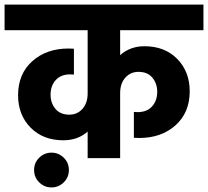

<svg xmlns="http://www.w3.org/2000/svg" viewBox="-50 -691 909 839"><path d="M121.5 -2Q144 -24 175 -24Q206 -24 228.5 -2Q251 20 251 52Q251 84 228.5 106Q206 128 175 128Q144 128 121.5 106Q99 84 99 52Q99 20 121.5 -2ZM839 -559H475V-450Q519 -489 581 -489Q670 -489 724.5 -433.5Q779 -378 779 -292Q779 -199 717 -143.5Q655 -88 558 -88Q543 -88 535 -89V-202Q541 -201 551 -201Q592 -201 614.5 -226Q637 -251 637 -290Q637 -326 616 -351.5Q595 -377 555 -377Q520 -377 497.5 -351.5Q475 -326 475 -284V0H333V-116Q290 -78 227 -78Q138 -78 83.5 -133.5Q29 -189 29 -275Q29 -368 91 -423.5Q153 -479 250 -479Q264 -479 273 -478V-365Q267 -366 257 -366Q216 -366 193.5 -341Q171 -316 171 -277Q171 -241 192 -215.5Q213 -190 253 -190Q288 -190 310.5 -215.5Q333 -241 333 -283V-559H-30V-671H839Z"/></svg>

Font: Hind Bold
Style: Regular
Weight: 700
Designer: Manushi Parikh, Satya Rajpurohit
Foundry: Indian Type Foundry
Version: Version 1.201;PS 1.0;hotconv 1.0.78;makeotf.lib2.5.61930; tt